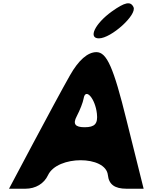

<svg xmlns="http://www.w3.org/2000/svg" viewBox="-20 -1201 916 1171"><path d="M407 -742C363 -665 261 -475 181 -325L35 -50H135C197 -50 249 -81 273 -133C330 -254 625 -254 638 -133C644 -76 680 -50 751 -50H856L752 -467C672 -792 631 -883 568 -883C515 -883 459 -834 407 -742ZM571 -508C578 -446 558 -425 496 -425C438 -425 423 -445 448 -492C468 -530 486 -577 490 -600C501 -669 561 -600 571 -508ZM662 -1131C559 -1057 516 -967 583 -967C658 -967 817 -1111 794 -1158C776 -1195 742 -1188 662 -1131Z"/></svg>

Font: Hussar Skorodowane
Style: Ky
Weight: 700
Foundry: Cannot Into Space Fonts
Version: Version 0.892